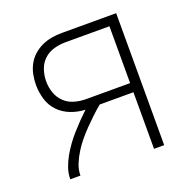

<svg xmlns="http://www.w3.org/2000/svg" viewBox="-99 -615 699 711"><g transform="rotate(-20 250.0 -260.0)"><path d="M61 0Q61 -23 68.5 -44.5Q76 -66 87 -85.5Q98 -105 111 -123Q124 -141 139 -158Q154 -175 169.5 -191Q185 -207 202 -223Q173 -224 145.5 -234.5Q118 -245 98 -265.5Q78 -286 69.5 -314.5Q61 -343 61 -371Q61 -392 65 -412Q69 -432 78.5 -450Q88 -468 103.5 -482Q119 -496 137.5 -504.5Q156 -513 176 -516.5Q196 -520 217 -520H431V0H391V-223H258Q240 -208 223 -192Q206 -176 189.5 -159Q173 -142 158.5 -124.5Q144 -107 131.5 -87Q119 -67 110 -45Q101 -23 101 0ZM217 -259H391V-483H217Q194 -483 171.5 -476.5Q149 -470 132.5 -454.5Q116 -439 108.5 -416.5Q101 -394 101 -371Q101 -348 108.5 -326Q116 -304 132.5 -288Q149 -272 171.5 -265.5Q194 -259 217 -259Z"/></g></svg>

Font: Zed Sans Extralight
Style: Regular
Weight: 200
Designer: Belleve Invis
Foundry: Belleve Invis
Version: Version 1.0.0; ttfautohint (v1.8.4)